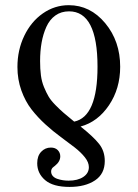

<svg xmlns="http://www.w3.org/2000/svg" viewBox="-20 -488 536 748"><path d="M248 -467.8Q331.5 -467.8 389.9 -397.7Q448.2 -327.6 448.2 -228Q448.2 -142.6 404.5 -77.9Q360.8 -13.2 293.9 4.9Q344.2 44.9 366.2 72.8Q388.2 100.6 388.2 139.2Q388.2 189.5 350.1 214.8Q312 240.2 251 240.2Q187 240.2 156 213.9Q125 187.5 125 147.9Q125 119.6 140.4 103.3Q155.8 86.9 178.2 86.9Q195.3 86.9 205.1 96.9Q214.8 106.9 214.8 121.1Q214.8 141.6 193.8 158.2Q192.9 158.7 189 161.9Q185.1 165 183.8 166.5Q182.6 168 180.9 171.6Q179.2 175.3 179.2 180.2Q179.2 190.4 185.8 197.8Q192.4 205.1 203.1 208.7Q213.9 212.4 224.9 214.1Q235.8 215.8 247.1 215.8Q282.7 215.8 304.4 201.4Q326.2 187 326.2 163.1Q326.2 144.5 310.8 125Q295.4 105.5 271 86.4Q246.6 67.4 216.8 45.7Q187 23.9 157.2 -3.2Q127.4 -30.3 103 -61.5Q78.6 -92.8 63.2 -135.7Q47.9 -178.7 47.9 -227.1Q47.9 -293 74.5 -348.4Q101.1 -403.8 147 -435.8Q192.9 -467.8 248 -467.8ZM249 -443.8Q218.3 -443.8 195.8 -427.7Q173.3 -411.6 160.6 -383.3Q147.9 -355 142.1 -322Q136.2 -289.1 136.2 -250Q136.2 -219.2 139.4 -194.6Q142.6 -169.9 151.4 -148.7Q160.2 -127.4 169.2 -112.1Q178.2 -96.7 196 -78.6Q213.9 -60.5 228.3 -48.1Q242.7 -35.6 269 -14.2Q359.9 -33.2 359.9 -228Q359.9 -443.8 249 -443.8Z"/></svg>

Font: Flanker Steampunk
Style: Regular
Weight: 400
Designer: Alexey Kryukov, Leonardo Di Lena
Foundry: Alexey Kryukov, Leonardo Di Lena
Version: 1.210